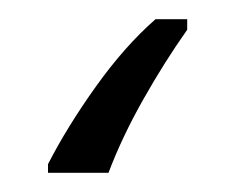

<svg xmlns="http://www.w3.org/2000/svg" viewBox="-20 40 239 200"><path d="M175 71V60H142Q110 88 80 130Q50 172 30 211V220H93Q107 183 129 144Q151 105 175 71Z"/></svg>

Font: Noto Sans UI SemiCondensed Light
Style: Regular
Weight: 300
Width: 4
Designer: Monotype Design Team
Foundry: Monotype Imaging Inc.
Version: Version 1.901